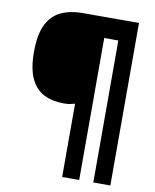

<svg xmlns="http://www.w3.org/2000/svg" viewBox="-95 -832 834 1032"><g transform="rotate(10 321.5 -316.5)"><path d="M579 127H486V-648H409V127H316V-273Q301 -269 288.5 -266.5Q276 -264 255 -264Q193 -264 147 -287Q101 -310 75.5 -364Q50 -418 50 -509Q50 -605 77.5 -659.5Q105 -714 155 -737Q205 -760 270 -760H579Z"/></g></svg>

Font: Noto Sans Black
Style: Regular
Weight: 900
Designer: Monotype Design Team
Foundry: Monotype Imaging Inc.
Version: Version 2.007